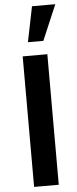

<svg xmlns="http://www.w3.org/2000/svg" viewBox="-64 -1023 424 1055"><g transform="rotate(-5 148.0 -495.0)"><path d="M283.5 -990H155L115.5 -795H200.5ZM216 0H80V-720H216Z"/></g></svg>

Font: Hauora ExtraBold
Style: Regular
Weight: 800
Designer: Wayne Shih
Foundry: WCYS
Version: Version 1.001